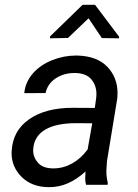

<svg xmlns="http://www.w3.org/2000/svg" viewBox="-20 -770 573 800"><path d="M376 -750H324.2L188.5 -618.2V-610.4L263.2 -611.8L349.1 -693.8L404.3 -611.3L476.1 -610.4V-617.2ZM428.2 0 429.2 -8.3C425.3 -23.9 423.3 -39.1 423.3 -54.7C423.3 -57.1 423.3 -59.1 423.3 -61.5L425.8 -99.1L468.8 -360.8C469.2 -368.2 469.7 -375.5 469.7 -382.3C469.7 -425.3 455.6 -461.9 427.2 -491.7C398.4 -521.5 356.9 -537.1 301.8 -538.6C300.3 -538.6 298.3 -538.6 296.9 -538.6C263.2 -538.6 230 -532.2 197.8 -519.5C165 -506.3 138.2 -488.3 117.2 -464.4C96.2 -440.4 84 -412.6 81.1 -381.8L169.9 -382.3C175.3 -407.7 189 -428.2 211.9 -443.4C234.9 -458.5 260.7 -465.8 289.6 -465.8C290.5 -465.8 291.5 -465.8 293 -465.8C323.7 -465.3 346.2 -456.5 360.4 -439.5C374.5 -422.9 381.8 -402.3 381.8 -378.4C381.8 -373 381.3 -367.7 380.9 -362.3L375 -320.3L282.7 -320.8C208 -320.8 147.9 -305.2 102.5 -273.9C56.6 -242.2 32.2 -198.7 28.8 -142.6C28.8 -139.2 28.3 -135.7 28.3 -131.8C28.3 -93.3 42.5 -60.1 70.3 -32.7C98.1 -4.9 135.7 9.3 182.1 9.8C183.6 9.8 185.1 9.8 186.5 9.8C239.3 9.8 289.1 -12.2 336.4 -55.7L335 -27.8C335 -18.6 335.9 -9.3 338.4 0ZM199.7 -68.4C171.9 -68.8 151.4 -76.7 138.2 -91.8C125 -106.9 118.2 -124 118.2 -143.6C118.2 -147.5 118.7 -151.4 119.1 -155.8C127 -220.2 186 -256.8 297.4 -256.8L364.3 -256.3L345.2 -147.5C308.6 -97.2 257.3 -68.4 203.6 -68.4C202.1 -68.4 201.2 -68.4 199.7 -68.4Z"/></svg>

Font: Roboto
Style: Italic
Weight: 400
Italic angle: -12°
Designer: Google
Version: Version 2.137; 2017